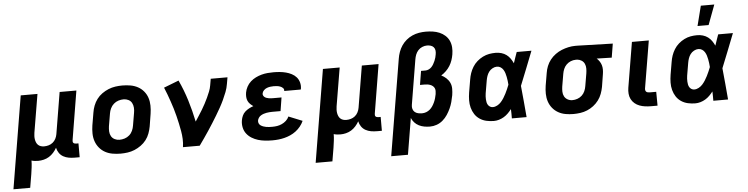

<svg xmlns="http://www.w3.org/2000/svg" viewBox="-66 -1031 5919 1519"><g transform="rotate(-5 2893.5 -271.5)"><path d="M-13 215 109 -520H242L191 -216Q189 -203 188.5 -189.5Q188 -176 190 -163.5Q192 -151 197 -139Q202 -127 211 -118.5Q220 -110 232.5 -106Q245 -102 258 -102Q276 -102 294 -107Q312 -112 327 -124Q342 -136 351 -153.5Q360 -171 363 -189L418 -520H551L487 -132Q486 -126 486.5 -120Q487 -114 490.5 -110Q494 -106 500 -104Q506 -102 512 -102H531V8H493Q468 8 445 4Q422 0 402 -11Q382 -22 369 -41Q356 -60 351 -83Q340 -63 324 -45Q308 -27 288.5 -15Q269 -3 246.5 2.5Q224 8 203 8Q189 8 175.5 6.5Q162 5 149 1Q149 27 145.5 54Q142 81 138 108L120 215Z M857 8Q824 8 792.5 2.5Q761 -3 734.5 -17.5Q708 -32 688.5 -55.5Q669 -79 659 -108Q649 -137 648.5 -169.5Q648 -202 653 -234L670 -334Q674 -361 684.5 -388.5Q695 -416 712.5 -439.5Q730 -463 754.5 -480.5Q779 -498 806 -509Q833 -520 861 -524Q889 -528 916 -528Q949 -528 980.5 -522.5Q1012 -517 1039 -502.5Q1066 -488 1085.5 -464.5Q1105 -441 1114.5 -412Q1124 -383 1124.5 -350.5Q1125 -318 1120 -286L1104 -186Q1099 -159 1089 -131.5Q1079 -104 1061 -80.5Q1043 -57 1018.5 -39.5Q994 -22 967.5 -11Q941 0 912.5 4Q884 8 857 8ZM857 -102Q878 -102 898.5 -108.5Q919 -115 935.5 -129.5Q952 -144 961 -164Q970 -184 973 -204L990 -304Q994 -325 992.5 -345.5Q991 -366 982 -383Q973 -400 955 -409Q937 -418 917 -418Q896 -418 875.5 -411.5Q855 -405 838.5 -390.5Q822 -376 812.5 -356Q803 -336 800 -316L783 -216Q780 -195 781 -174.5Q782 -154 791.5 -137Q801 -120 819 -111Q837 -102 857 -102Z M1352 0Q1357 -33 1355.5 -65Q1354 -97 1348.5 -128Q1343 -159 1336.5 -189Q1330 -219 1322.5 -249.5Q1315 -280 1306 -309.5Q1297 -339 1287 -368Q1277 -397 1266.5 -425.5Q1256 -454 1244 -482L1363 -528Q1400 -449 1426 -364.5Q1452 -280 1470 -193Q1484 -215 1498.5 -237Q1513 -259 1526.5 -281.5Q1540 -304 1552 -326.5Q1564 -349 1575 -372.5Q1586 -396 1595.5 -420Q1605 -444 1609 -468L1618 -520H1751L1742 -468Q1737 -436 1725 -405Q1713 -374 1699 -344Q1685 -314 1668.5 -284.5Q1652 -255 1634.5 -226Q1617 -197 1599 -168.5Q1581 -140 1562.5 -112Q1544 -84 1524.5 -56Q1505 -28 1485 0Z M2062 8Q2033 8 2004 5Q1975 2 1948.5 -6Q1922 -14 1898.5 -28.5Q1875 -43 1858.5 -64.5Q1842 -86 1836 -114Q1830 -142 1835 -171Q1838 -189 1846 -207Q1854 -225 1868.5 -238Q1883 -251 1900 -260Q1917 -269 1935 -275Q1922 -284 1910.5 -295Q1899 -306 1892.5 -320.5Q1886 -335 1885 -352Q1884 -369 1887 -387Q1891 -410 1903 -432.5Q1915 -455 1934 -472Q1953 -489 1975.5 -500Q1998 -511 2022 -517.5Q2046 -524 2070 -526Q2094 -528 2117 -528Q2143 -528 2167.5 -525.5Q2192 -523 2215.5 -517Q2239 -511 2261 -499.5Q2283 -488 2298 -470.5Q2313 -453 2319.5 -429Q2326 -405 2322 -380L2320 -373H2188L2189 -374Q2191 -388 2181.5 -397Q2172 -406 2160 -410.5Q2148 -415 2135 -416.5Q2122 -418 2108 -418Q2095 -418 2081 -416Q2067 -414 2054 -409Q2041 -404 2030 -393Q2019 -382 2017 -369Q2015 -360 2019 -352Q2023 -344 2029.5 -339Q2036 -334 2044.5 -331Q2053 -328 2062 -326.5Q2071 -325 2079.5 -324.5Q2088 -324 2097 -324H2163L2146 -217H2080Q2069 -217 2057 -216Q2045 -215 2033.5 -213Q2022 -211 2010.5 -207Q1999 -203 1988.5 -196.5Q1978 -190 1971 -179.5Q1964 -169 1962 -158Q1960 -146 1965 -135Q1970 -124 1979.5 -118Q1989 -112 2000 -108Q2011 -104 2022.5 -102Q2034 -100 2046.5 -99.5Q2059 -99 2071 -99Q2090 -99 2109 -102Q2128 -105 2146.5 -113.5Q2165 -122 2180.5 -136Q2196 -150 2204 -169L2313 -125Q2303 -102 2286.5 -81.5Q2270 -61 2249.5 -45.5Q2229 -30 2205.5 -19.5Q2182 -9 2158 -3Q2134 3 2110 5.5Q2086 8 2062 8Z M2387 215 2509 -520H2642L2591 -216Q2589 -203 2588.5 -189.5Q2588 -176 2590 -163.5Q2592 -151 2597 -139Q2602 -127 2611 -118.5Q2620 -110 2632.5 -106Q2645 -102 2658 -102Q2676 -102 2694 -107Q2712 -112 2727 -124Q2742 -136 2751 -153.5Q2760 -171 2763 -189L2818 -520H2951L2887 -132Q2886 -126 2886.5 -120Q2887 -114 2890.5 -110Q2894 -106 2900 -104Q2906 -102 2912 -102H2931V8H2893Q2868 8 2845 4Q2822 0 2802 -11Q2782 -22 2769 -41Q2756 -60 2751 -83Q2740 -63 2724 -45Q2708 -27 2688.5 -15Q2669 -3 2646.5 2.5Q2624 8 2603 8Q2589 8 2575.5 6.5Q2562 5 2549 1Q2549 27 2545.5 54Q2542 81 2538 108L2520 215Z M2987 215 3114 -549Q3118 -575 3127.5 -601.5Q3137 -628 3152.5 -651Q3168 -674 3190 -692.5Q3212 -711 3238 -722.5Q3264 -734 3291 -738.5Q3318 -743 3344 -743Q3373 -743 3400.5 -739Q3428 -735 3453 -724.5Q3478 -714 3498 -696Q3518 -678 3529 -654Q3540 -630 3542 -602Q3544 -574 3539 -545Q3535 -522 3527.5 -499.5Q3520 -477 3507 -456Q3494 -435 3476 -417.5Q3458 -400 3437 -387Q3458 -377 3476 -360.5Q3494 -344 3504 -322.5Q3514 -301 3514 -275Q3514 -249 3510 -224Q3505 -197 3498 -171Q3491 -145 3479.5 -120Q3468 -95 3452.5 -71.5Q3437 -48 3415.5 -29.5Q3394 -11 3367.5 -1.5Q3341 8 3314 8Q3291 8 3268.5 4Q3246 0 3226 -10Q3206 -20 3191 -36.5Q3176 -53 3168 -73L3120 215ZM3260 -102Q3277 -102 3293 -108Q3309 -114 3322 -125Q3335 -136 3344.5 -150.5Q3354 -165 3361 -180.5Q3368 -196 3372.5 -212Q3377 -228 3380 -244Q3382 -257 3382 -269Q3382 -281 3377.5 -291Q3373 -301 3364 -308.5Q3355 -316 3344 -320Q3333 -324 3321.5 -325.5Q3310 -327 3298 -327H3263L3281 -437H3316Q3329 -437 3342 -443Q3355 -449 3364.5 -459Q3374 -469 3381 -481.5Q3388 -494 3393.5 -506.5Q3399 -519 3402.5 -532Q3406 -545 3408 -558Q3411 -574 3409 -589Q3407 -604 3397.5 -614.5Q3388 -625 3374 -629Q3360 -633 3345 -633Q3326 -633 3307 -625Q3288 -617 3274.5 -602Q3261 -587 3254 -568.5Q3247 -550 3244 -531L3185 -175Q3182 -158 3186.5 -143Q3191 -128 3202 -118.5Q3213 -109 3228.5 -105.5Q3244 -102 3260 -102Z M3821 8Q3791 8 3762 1.5Q3733 -5 3709 -21Q3685 -37 3669.5 -61Q3654 -85 3646.5 -113.5Q3639 -142 3639.5 -172.5Q3640 -203 3645 -234L3662 -334Q3666 -360 3674.5 -385Q3683 -410 3697.5 -433.5Q3712 -457 3733 -475.5Q3754 -494 3779 -506.5Q3804 -519 3829.5 -523.5Q3855 -528 3881 -528Q3905 -528 3927 -521.5Q3949 -515 3966.5 -502Q3984 -489 3996.5 -471Q4009 -453 4018 -433Q4025 -454 4032.5 -476Q4040 -498 4048 -520H4165Q4138 -453 4112 -385Q4086 -317 4058 -250Q4065 -188 4070 -125Q4075 -62 4081 0H3964Q3964 -18 3964 -36.5Q3964 -55 3963 -74Q3950 -57 3934.5 -41.5Q3919 -26 3900.5 -15Q3882 -4 3861.5 2Q3841 8 3821 8ZM3822 -102Q3840 -102 3857.5 -111.5Q3875 -121 3887.5 -135Q3900 -149 3910.5 -165.5Q3921 -182 3929.5 -199Q3938 -216 3945.5 -233Q3953 -250 3960 -268Q3959 -284 3957 -299.5Q3955 -315 3952 -330.5Q3949 -346 3944.5 -360.5Q3940 -375 3932 -388Q3924 -401 3911 -409.5Q3898 -418 3881 -418Q3864 -418 3846.5 -408.5Q3829 -399 3818 -384Q3807 -369 3801 -351.5Q3795 -334 3792 -316L3775 -216Q3773 -204 3772.5 -192Q3772 -180 3772.5 -168Q3773 -156 3775.5 -144.5Q3778 -133 3784 -123.5Q3790 -114 3800 -108Q3810 -102 3822 -102Z M4453 8Q4421 8 4390 2.5Q4359 -3 4332.5 -18Q4306 -33 4287 -56.5Q4268 -80 4258.5 -109Q4249 -138 4248.5 -170Q4248 -202 4253 -234L4270 -334Q4274 -361 4284.5 -387.5Q4295 -414 4313 -437Q4331 -460 4355 -477.5Q4379 -495 4405 -505.5Q4431 -516 4458.5 -522Q4486 -528 4513 -528H4531L4811 -520L4793 -410L4674 -413Q4686 -402 4695.5 -388Q4705 -374 4710 -357.5Q4715 -341 4715 -322.5Q4715 -304 4712 -286L4696 -186Q4691 -159 4681 -132Q4671 -105 4653.5 -81.5Q4636 -58 4612.5 -40Q4589 -22 4562.5 -11Q4536 0 4508 4Q4480 8 4453 8ZM4454 -102Q4474 -102 4494 -109Q4514 -116 4529.5 -130.5Q4545 -145 4553.5 -164.5Q4562 -184 4565 -204L4582 -304Q4585 -323 4585 -342.5Q4585 -362 4577.5 -379Q4570 -396 4554.5 -406Q4539 -416 4520 -418H4507Q4487 -418 4467.5 -410Q4448 -402 4433.5 -387.5Q4419 -373 4411 -354Q4403 -335 4400 -316L4383 -216Q4380 -196 4380.5 -175.5Q4381 -155 4390 -138Q4399 -121 4416.5 -111.5Q4434 -102 4454 -102Z M5121 0H5070Q5046 0 5023 -3Q5000 -6 4978.5 -14Q4957 -22 4940 -36.5Q4923 -51 4913 -70.5Q4903 -90 4901 -113.5Q4899 -137 4903 -161L4963 -520H5097L5034 -143Q5033 -135 5035 -128Q5037 -121 5042 -117Q5047 -113 5054.5 -111.5Q5062 -110 5069 -110H5120Z M5421 8Q5391 8 5362 1.5Q5333 -5 5309 -21Q5285 -37 5269.5 -61Q5254 -85 5246.5 -113.5Q5239 -142 5239.5 -172.5Q5240 -203 5245 -234L5262 -334Q5266 -360 5274.5 -385Q5283 -410 5297.5 -433.5Q5312 -457 5333 -475.5Q5354 -494 5379 -506.5Q5404 -519 5429.5 -523.5Q5455 -528 5481 -528Q5505 -528 5527 -521.5Q5549 -515 5566.5 -502Q5584 -489 5596.5 -471Q5609 -453 5618 -433Q5625 -454 5632.5 -476Q5640 -498 5648 -520H5765Q5738 -453 5712 -385Q5686 -317 5658 -250Q5665 -188 5670 -125Q5675 -62 5681 0H5564Q5564 -18 5564 -36.5Q5564 -55 5563 -74Q5550 -57 5534.5 -41.5Q5519 -26 5500.5 -15Q5482 -4 5461.5 2Q5441 8 5421 8ZM5422 -102Q5440 -102 5457.5 -111.5Q5475 -121 5487.5 -135Q5500 -149 5510.5 -165.5Q5521 -182 5529.5 -199Q5538 -216 5545.5 -233Q5553 -250 5560 -268Q5559 -284 5557 -299.5Q5555 -315 5552 -330.5Q5549 -346 5544.5 -360.5Q5540 -375 5532 -388Q5524 -401 5511 -409.5Q5498 -418 5481 -418Q5464 -418 5446.5 -408.5Q5429 -399 5418 -384Q5407 -369 5401 -351.5Q5395 -334 5392 -316L5375 -216Q5373 -204 5372.5 -192Q5372 -180 5372.5 -168Q5373 -156 5375.5 -144.5Q5378 -133 5384 -123.5Q5390 -114 5400 -108Q5410 -102 5422 -102ZM5491 -600 5531 -758H5638L5579 -600Z"/></g></svg>

Font: Iosevka Aile Extrabold
Style: Italic
Weight: 800
Italic angle: -9°
Designer: Belleve Invis
Foundry: Belleve Invis
Version: Version 31.1.0; ttfautohint (v1.8.4)